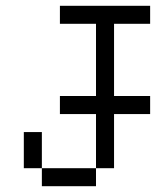

<svg xmlns="http://www.w3.org/2000/svg" viewBox="-20 -645 540 665"><path d="M500 -250V-312.5H375Q375 -312.5 375 -562.5H500V-625H187.5V-562.5H312.5Q312.5 -562.5 312.5 -312.5H187.5V-250H312.5V-62.5H125V0H312.5V-62.5H375V-250ZM125 -62.5Q125 -62.5 125 -187.5H62.5Q62.5 -187.5 62.5 -62.5Z"/></svg>

Font: Unifont
Style: Regular
Weight: 500
Version: Version 15.1.04